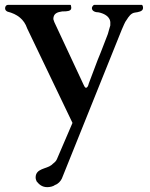

<svg xmlns="http://www.w3.org/2000/svg" viewBox="-20 -469 620 792"><path d="M564 -449H369C365.2 -449 359 -440.7 359 -436C359 -422.4 374.3 -418 387 -418C410.5 -413.3 437.6 -399.2 435 -371V-364C431 -351.9 429.7 -344.6 425 -329C411.5 -295.3 400 -262.2 383 -222C373 -195 361 -163 346 -124C346 -121.1 343 -116.8 343 -114C340.1 -111.1 339.1 -107 335 -107C329.7 -107 327.1 -115.3 325 -119L204 -378C204 -379.4 200 -388.6 200 -390C200 -413.8 216.8 -419.1 237 -422C238.2 -422 239.5 -422 240.9 -422C255.2 -422 274 -422.6 274 -436C274 -437 274 -440 273 -444C273 -447 272 -449 270 -449H13C5.9 -449 1 -442.5 1 -435C1 -427 6 -423.5 11 -421C50.9 -411 79.5 -389.4 92 -352L279 38L215 187C209.4 200.1 200.5 203.5 192 212C171.7 228.2 127 225.5 127 263C127 269 129 274 131 279C140.8 291.3 153.2 303 175 303C186 303 199.6 300 207 294C219.9 289.7 229.6 278.8 235 268L482 -346C488.6 -359.2 493.8 -376.9 503 -388C510.8 -400.5 520.5 -414.8 536 -417C549.9 -419 570 -421.4 570 -436C570 -439.8 569.1 -449 564 -449Z"/></svg>

Font: fbb
Style: Bold
Weight: 400
Designer: David J. Perry, Michael Sharpe
Version: Version 1.045